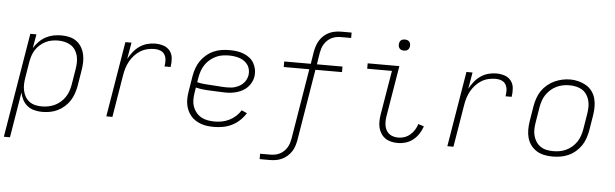

<svg xmlns="http://www.w3.org/2000/svg" viewBox="-55 -938 4309 1346"><g transform="rotate(5 2100.0 -265.0)"><path d="M5 205 127 -530H170L153 -432Q168 -457 189.5 -478.5Q211 -500 236.5 -513.5Q262 -527 289.5 -532.5Q317 -538 346 -538Q346 -538 346 -538Q346 -538 346 -538Q375 -538 402.5 -531.5Q430 -525 452 -509Q474 -493 488 -469Q502 -445 508 -418Q514 -391 513 -362Q512 -333 507 -304L489 -194Q484 -167 475 -140.5Q466 -114 450.5 -90Q435 -66 413 -46.5Q391 -27 365 -14.5Q339 -2 312 3Q285 8 257 8Q229 8 201.5 1Q174 -6 153 -22.5Q132 -39 119 -63.5Q106 -88 101 -115L48 205ZM250 -30Q274 -30 297 -34.5Q320 -39 341.5 -49Q363 -59 382 -75.5Q401 -92 414.5 -112.5Q428 -133 435.5 -155.5Q443 -178 447 -201L465 -311Q469 -335 469.5 -358.5Q470 -382 464.5 -404.5Q459 -427 446.5 -446Q434 -465 415 -477Q396 -489 373 -494.5Q350 -500 327 -500Q305 -500 282 -496Q259 -492 238 -481.5Q217 -471 199 -455Q181 -439 168 -419Q155 -399 148 -377Q141 -355 137 -333L119 -223Q115 -199 114 -175.5Q113 -152 118 -129.5Q123 -107 134 -87.5Q145 -68 163 -54.5Q181 -41 203.5 -35.5Q226 -30 250 -30Z M708 0 796 -530H839L819 -414Q833 -440 852 -464Q871 -488 895.5 -505Q920 -522 948.5 -530Q977 -538 1005 -538Q1036 -538 1064 -529Q1092 -520 1109.5 -497.5Q1127 -475 1129.5 -444.5Q1132 -414 1127 -384H1084Q1088 -406 1087 -427.5Q1086 -449 1076 -466.5Q1066 -484 1046.5 -492Q1027 -500 1005 -500Q980 -500 954 -494Q928 -488 905 -474Q882 -460 863.5 -439.5Q845 -419 832 -395.5Q819 -372 811.5 -347Q804 -322 800 -297L751 0Z M1468 8Q1444 8 1421 5.5Q1398 3 1376.5 -4.5Q1355 -12 1336 -24Q1317 -36 1303 -52.5Q1289 -69 1279.5 -89.5Q1270 -110 1266 -132.5Q1262 -155 1263 -178.5Q1264 -202 1268 -226L1286 -336Q1291 -364 1300.5 -391Q1310 -418 1327 -442.5Q1344 -467 1367.5 -486.5Q1391 -506 1418.5 -518Q1446 -530 1474 -534Q1502 -538 1530 -538Q1555 -538 1580.5 -534.5Q1606 -531 1628.5 -522Q1651 -513 1670 -498.5Q1689 -484 1701 -463Q1713 -442 1717.5 -417.5Q1722 -393 1718 -367Q1715 -347 1705 -327.5Q1695 -308 1680 -292.5Q1665 -277 1646 -266.5Q1627 -256 1607 -250Q1587 -244 1566.5 -241.5Q1546 -239 1526 -239Q1499 -239 1472.5 -241Q1446 -243 1420 -243.5Q1394 -244 1367.5 -247Q1341 -250 1316 -256L1310 -219Q1306 -194 1306 -169Q1306 -144 1314 -121.5Q1322 -99 1337 -80.5Q1352 -62 1372.5 -50.5Q1393 -39 1417.5 -34.5Q1442 -30 1468 -30Q1493 -30 1519 -35Q1545 -40 1569.5 -52Q1594 -64 1615 -83Q1636 -102 1650 -125L1688 -108Q1671 -80 1646 -56.5Q1621 -33 1591.5 -18.5Q1562 -4 1530.5 2Q1499 8 1468 8ZM1532 -276Q1547 -276 1562.5 -277.5Q1578 -279 1593 -284Q1608 -289 1622 -297Q1636 -305 1647.5 -317Q1659 -329 1666 -343.5Q1673 -358 1676 -373Q1679 -392 1675.5 -411Q1672 -430 1662 -445Q1652 -460 1637 -471Q1622 -482 1605 -488Q1588 -494 1568.5 -497Q1549 -500 1530 -500Q1507 -500 1483 -496.5Q1459 -493 1437 -482.5Q1415 -472 1395.5 -456Q1376 -440 1362 -419Q1348 -398 1340 -375.5Q1332 -353 1328 -329L1322 -294Q1348 -288 1374 -285.5Q1400 -283 1426.5 -282Q1453 -281 1479 -278.5Q1505 -276 1532 -276Z M1805 205V167H1877Q1893 167 1909.5 164Q1926 161 1941.5 153.5Q1957 146 1970 134Q1983 122 1992.5 107Q2002 92 2007 76Q2012 60 2015 44L2097 -453H1917V-492H2104L2118 -580Q2122 -601 2129 -621.5Q2136 -642 2148 -661Q2160 -680 2177.5 -695Q2195 -710 2215 -719Q2235 -728 2256.5 -731.5Q2278 -735 2299 -735H2370V-697H2299Q2282 -697 2265.5 -694Q2249 -691 2233.5 -683.5Q2218 -676 2205 -664Q2192 -652 2182.5 -637Q2173 -622 2168 -606Q2163 -590 2160 -574L2147 -492H2327V-453H2140L2057 50Q2053 71 2046.5 91.5Q2040 112 2027.5 131Q2015 150 1997.5 165Q1980 180 1960 189Q1940 198 1918.5 201.5Q1897 205 1877 205Z M2760 8Q2736 8 2713.5 3Q2691 -2 2672.5 -14.5Q2654 -27 2641.5 -46Q2629 -65 2623.5 -87Q2618 -109 2618.5 -133Q2619 -157 2623 -181L2675 -492H2501V-530H2724L2665 -174Q2662 -157 2661.5 -139Q2661 -121 2664 -104.5Q2667 -88 2675 -73.5Q2683 -59 2696 -49Q2709 -39 2726 -34.5Q2743 -30 2760 -30Q2782 -30 2803.5 -37.5Q2825 -45 2843 -60.5Q2861 -76 2873 -95.5Q2885 -115 2892 -137L2932 -124Q2923 -97 2906.5 -71.5Q2890 -46 2867 -27.5Q2844 -9 2816 -0.5Q2788 8 2760 8ZM2746 -641Q2737 -641 2728.5 -644Q2720 -647 2714.5 -654Q2709 -661 2707.5 -670.5Q2706 -680 2708 -690Q2709 -696 2712 -702Q2715 -708 2721 -712Q2727 -716 2733.5 -717.5Q2740 -719 2746 -719Q2756 -719 2764.5 -716Q2773 -713 2778.5 -706Q2784 -699 2785.5 -689.5Q2787 -680 2785 -670Q2784 -664 2780.5 -658Q2777 -652 2771.5 -648Q2766 -644 2759.5 -642.5Q2753 -641 2746 -641Z M3108 0 3196 -530H3239L3219 -414Q3233 -440 3252 -464Q3271 -488 3295.5 -505Q3320 -522 3348.5 -530Q3377 -538 3405 -538Q3436 -538 3464 -529Q3492 -520 3509.5 -497.5Q3527 -475 3529.5 -444.5Q3532 -414 3527 -384H3484Q3488 -406 3487 -427.5Q3486 -449 3476 -466.5Q3466 -484 3446.5 -492Q3427 -500 3405 -500Q3380 -500 3354 -494Q3328 -488 3305 -474Q3282 -460 3263.5 -439.5Q3245 -419 3232 -395.5Q3219 -372 3211.5 -347Q3204 -322 3200 -297L3151 0Z M3848 8Q3818 8 3789 2Q3760 -4 3736 -19Q3712 -34 3695 -57Q3678 -80 3670.5 -107.5Q3663 -135 3663 -165.5Q3663 -196 3668 -226L3686 -336Q3691 -363 3700.5 -390.5Q3710 -418 3726.5 -442Q3743 -466 3766.5 -485.5Q3790 -505 3816.5 -517Q3843 -529 3870.5 -535Q3898 -541 3927 -541Q3956 -541 3985 -533.5Q4014 -526 4038.5 -511.5Q4063 -497 4080 -474Q4097 -451 4104.5 -423Q4112 -395 4112 -365Q4112 -335 4107 -304L4089 -194Q4084 -167 4074.5 -139.5Q4065 -112 4048.5 -88Q4032 -64 4009 -44.5Q3986 -25 3959 -13Q3932 -1 3904 3.5Q3876 8 3848 8ZM3849 -30Q3849 -30 3849 -30Q3849 -30 3849 -30Q3873 -30 3896 -34Q3919 -38 3941 -48.5Q3963 -59 3982 -75.5Q4001 -92 4014.5 -112.5Q4028 -133 4035.5 -155.5Q4043 -178 4047 -201L4065 -311Q4069 -335 4069.5 -359Q4070 -383 4064 -405.5Q4058 -428 4045.5 -447Q4033 -466 4013.5 -478Q3994 -490 3971 -495Q3948 -500 3923 -500Q3900 -500 3877.5 -495.5Q3855 -491 3833 -480.5Q3811 -470 3792.5 -453.5Q3774 -437 3760.5 -417Q3747 -397 3739.5 -374.5Q3732 -352 3728 -329L3710 -219Q3706 -195 3705.5 -171Q3705 -147 3711 -125Q3717 -103 3729.5 -84Q3742 -65 3760.5 -52.5Q3779 -40 3802 -35Q3825 -30 3849 -30Z"/></g></svg>

Font: Iosevka Curly XLtEx
Style: Italic
Weight: 200
Width: 7
Italic angle: -9°
Monospace: yes
Designer: Belleve Invis
Foundry: Belleve Invis
Version: Version 11.1.0; ttfautohint (v1.8.3)